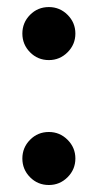

<svg xmlns="http://www.w3.org/2000/svg" viewBox="-20 -514 275 541"><path d="M117.7 7.3Q86.4 7.3 64.7 -14.6Q43 -36.6 43 -67.4Q43 -98.1 64.7 -120.1Q86.4 -142.1 117.7 -142.1Q148.4 -142.1 170.4 -120.1Q192.4 -98.1 192.4 -67.4Q192.4 -36.6 170.4 -14.6Q148.4 7.3 117.7 7.3ZM117.7 -344.7Q86.4 -344.7 64.7 -366.7Q43 -388.7 43 -419.4Q43 -450.2 64.7 -472.2Q86.4 -494.1 117.7 -494.1Q148.4 -494.1 170.4 -472.2Q192.4 -450.2 192.4 -419.4Q192.4 -388.7 170.4 -366.7Q148.4 -344.7 117.7 -344.7Z"/></svg>

Font: Inter Display Semi Bold
Style: Regular
Weight: 600
Designer: Rasmus Andersson
Foundry: rsms
Version: Version 4.000;git-37864ae